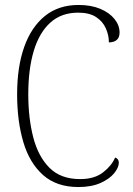

<svg xmlns="http://www.w3.org/2000/svg" viewBox="-20 -744 535 774"><path d="M296 10Q208 10 153.5 -38.5Q99 -87 74 -171.5Q49 -256 49 -364Q49 -474 77.5 -554.5Q106 -635 161 -679.5Q216 -724 297 -724Q347 -724 384 -708.5Q421 -693 441.5 -667.5Q462 -642 462 -613Q462 -574 419 -573Q419 -602 406.5 -630Q394 -658 367 -675.5Q340 -693 295 -693Q227 -693 182.5 -652.5Q138 -612 116 -538.5Q94 -465 94 -364Q94 -268 114 -190.5Q134 -113 179.5 -67.5Q225 -22 303 -22Q361 -22 396 -49.5Q431 -77 444 -109Q459 -104 459 -88Q459 -69 440.5 -46Q422 -23 385.5 -6.5Q349 10 296 10Z"/></svg>

Font: Noto Serif Condensed ExtraLight
Style: Regular
Weight: 200
Width: 3
Designer: Monotype Design Team
Foundry: Monotype Imaging Inc.
Version: Version 2.013; ttfautohint (v1.8.4.7-5d5b)